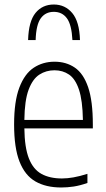

<svg xmlns="http://www.w3.org/2000/svg" viewBox="-20 -822 468 851"><path d="M251.5 9Q183.5 9 137 -17.8Q90.5 -44.5 66.5 -105.8Q42.5 -167 42.5 -270.5Q42.5 -373 65.8 -434Q89 -495 129.5 -521.8Q170 -548.5 221.5 -548.5Q273.5 -548.5 311.8 -522.2Q350 -496 370.8 -435Q391.5 -374 391.5 -270V-253H88Q89 -168.5 108 -120Q127 -71.5 163.8 -51.2Q200.5 -31 254.5 -31Q278.5 -31 305.5 -35.8Q332.5 -40.5 367.5 -51.5V-11Q334.5 0.5 306.5 4.8Q278.5 9 251.5 9ZM221.5 -510.5Q184.5 -510.5 154.8 -491.5Q125 -472.5 107 -424.8Q89 -377 88 -290.5H347.5Q346 -377 330 -424.8Q314 -472.5 286 -491.5Q258 -510.5 221.5 -510.5ZM104.5 -644.5Q107 -727.5 137.5 -764.8Q168 -802 218.5 -802Q268.5 -802 300.2 -764.2Q332 -726.5 334.5 -644.5H301Q297.5 -712.5 276.5 -741Q255.5 -769.5 218.5 -769.5Q181.5 -769.5 160.8 -741Q140 -712.5 138 -644.5Z"/></svg>

Font: Encode Sans Condensed ExtraLight
Style: Regular
Weight: 200
Width: 3
Designer: Multiple Designers
Foundry: Impallari Type
Version: Version 3.000; ttfautohint (v1.8.3) -l 8 -r 50 -G 200 -x 14 